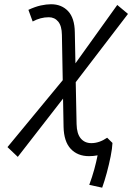

<svg xmlns="http://www.w3.org/2000/svg" viewBox="-20 -723 626 901"><path d="M459.5 157.7 398.9 144.5Q412.6 107.4 422.4 71.8Q432.1 36.1 438 5.9Q418.9 9.8 397.9 9.8Q344.2 9.8 312 -24.4Q279.8 -58.6 278.3 -127.9L275.9 -260.3L63.5 13.2L15.1 -32.7L274.4 -346.7L270.5 -559.1Q270 -601.1 253.2 -621.6Q236.3 -642.1 209 -642.1Q169.9 -642.1 133.3 -622.1L113.3 -676.8Q144.5 -691.4 171.1 -697.3Q197.8 -703.1 219.7 -703.1Q269 -703.1 299.6 -670.7Q330.1 -638.2 331.1 -571.8L334 -425.8L530.3 -699.7L580.6 -657.7L335.4 -337.4L339.4 -140.6Q340.3 -95.7 358.9 -73.5Q377.4 -51.3 408.7 -51.3Q445.8 -51.3 482.9 -76.7L507.8 -52.2Q506.8 -27.3 499.3 10.7Q491.7 48.8 481 88.4Q470.2 127.9 459.5 157.7Z"/></svg>

Font: Cascadia Code PL Light
Style: Italic
Weight: 300
Italic angle: -10°
Monospace: yes
Designer: Aaron Bell
Foundry: Saja Typeworks
Version: Version 2404.023; ttfautohint (v1.8.4)